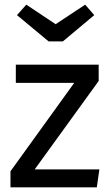

<svg xmlns="http://www.w3.org/2000/svg" viewBox="-20 -805 472 825"><path d="M404 -457 129 -77H407L396 0H25V-69L299 -449H48V-527H404ZM385 -740 250 -627H189L53 -740L93 -785L219 -701L346 -785Z"/></svg>

Font: Fira Sans
Style: Regular
Weight: 400
Designer: bBox Type GmbH & Carrois Corporate GbR & Edenspiekermann AG
Foundry: bBox Type GmbH & Carrois Corporate GbR & Edenspiekermann AG
Version: Version 4.301